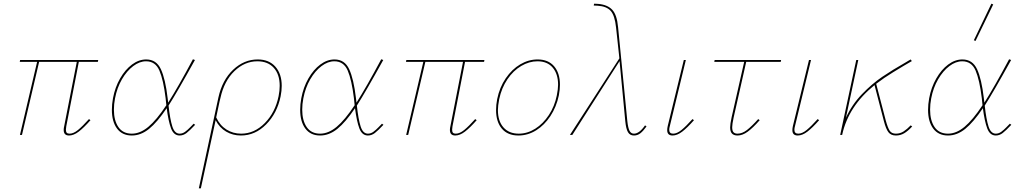

<svg xmlns="http://www.w3.org/2000/svg" viewBox="-20 -731 5533 1040"><path d="M339 -47Q337 -33 337 -29Q337 -17 341.5 -12Q346 -7 357 -7Q378 -7 402.5 -27Q427 -47 462 -86L470 -80Q434 -39 406.5 -18Q379 3 354 3Q325 3 325 -27Q325 -37 328 -49L396 -396H192L99 0H88L181 -396H87L89 -406H512L510 -396H407Z M1037 -55Q1008 -24 990.5 -10.5Q973 3 953 3Q921 3 906.5 -35.5Q892 -74 883 -145Q832 -69 787.5 -33Q743 3 694 3Q642 3 614 -34.5Q586 -72 586 -136Q586 -166 592 -199Q603 -258 630.5 -306Q658 -354 695 -381.5Q732 -409 772 -409Q827 -409 851.5 -356Q876 -303 888 -200L891 -175Q945 -260 1025 -410L1036 -406Q938 -229 893 -159Q901 -85 913.5 -46Q926 -7 953 -7Q969 -7 983 -17.5Q997 -28 1010 -41.5Q1023 -55 1029 -61ZM881 -161Q879 -187 877 -200Q865 -298 843.5 -348.5Q822 -399 771 -399Q736 -399 701.5 -373Q667 -347 640.5 -301.5Q614 -256 603 -198Q597 -167 597 -137Q597 -78 621.5 -42.5Q646 -7 694 -7Q739 -7 783.5 -44Q828 -81 881 -161Z M1506 -266Q1506 -239 1500 -209Q1481 -117 1421.5 -57Q1362 3 1285 3Q1241 3 1205 -18Q1169 -39 1148 -80L1068 289H1057L1163 -203Q1184 -298 1243 -353.5Q1302 -409 1376 -409Q1437 -409 1471.5 -370Q1506 -331 1506 -266ZM1495 -266Q1495 -328 1463 -363.5Q1431 -399 1374 -399Q1305 -399 1249.5 -345.5Q1194 -292 1174 -200Q1174 -200 1169 -180L1151 -95Q1171 -52 1206.5 -29.5Q1242 -7 1286 -7Q1358 -7 1414.5 -64.5Q1471 -122 1489 -210Q1495 -240 1495 -266Z M2057 -55Q2028 -24 2010.5 -10.5Q1993 3 1973 3Q1941 3 1926.5 -35.5Q1912 -74 1903 -145Q1852 -69 1807.5 -33Q1763 3 1714 3Q1662 3 1634 -34.5Q1606 -72 1606 -136Q1606 -166 1612 -199Q1623 -258 1650.5 -306Q1678 -354 1715 -381.5Q1752 -409 1792 -409Q1847 -409 1871.5 -356Q1896 -303 1908 -200L1911 -175Q1965 -260 2045 -410L2056 -406Q1958 -229 1913 -159Q1921 -85 1933.5 -46Q1946 -7 1973 -7Q1989 -7 2003 -17.5Q2017 -28 2030 -41.5Q2043 -55 2049 -61ZM1901 -161Q1899 -187 1897 -200Q1885 -298 1863.5 -348.5Q1842 -399 1791 -399Q1756 -399 1721.5 -373Q1687 -347 1660.5 -301.5Q1634 -256 1623 -198Q1617 -167 1617 -137Q1617 -78 1641.5 -42.5Q1666 -7 1714 -7Q1759 -7 1803.5 -44Q1848 -81 1901 -161Z M2431 -47Q2429 -33 2429 -29Q2429 -17 2433.5 -12Q2438 -7 2449 -7Q2470 -7 2494.5 -27Q2519 -47 2554 -86L2562 -80Q2526 -39 2498.5 -18Q2471 3 2446 3Q2417 3 2417 -27Q2417 -37 2420 -49L2488 -396H2284L2191 0H2180L2273 -396H2179L2181 -406H2604L2602 -396H2499Z M2667 -135Q2667 -163 2673 -194Q2686 -258 2719.5 -307Q2753 -356 2798 -382.5Q2843 -409 2892 -409Q2950 -409 2981.5 -372Q3013 -335 3013 -272Q3013 -246 3007 -214Q2994 -152 2961.5 -102.5Q2929 -53 2884 -25Q2839 3 2788 3Q2730 3 2698.5 -34Q2667 -71 2667 -135ZM2996 -214Q3003 -249 3003 -272Q3003 -330 2974 -364.5Q2945 -399 2891 -399Q2846 -399 2803 -373.5Q2760 -348 2728.5 -301.5Q2697 -255 2684 -194Q2677 -157 2677 -135Q2677 -75 2707 -41Q2737 -7 2790 -7Q2837 -7 2879.5 -34Q2922 -61 2953 -108Q2984 -155 2996 -214Z M3482 -46Q3464 -21 3448.5 -9Q3433 3 3414 3Q3392 3 3381.5 -15Q3371 -33 3367 -74L3336 -400L3080 0H3067L3335 -415L3317 -582Q3310 -648 3287.5 -672.5Q3265 -697 3218 -700L3196 -701L3198 -711L3219 -710Q3270 -706 3296 -678.5Q3322 -651 3328 -583L3378 -75Q3382 -38 3390 -22.5Q3398 -7 3414 -7Q3443 -7 3474 -52Z M3594 -26Q3594 -36 3597 -49L3684 -406H3695L3608 -47Q3605 -37 3605 -28Q3605 -7 3626 -7Q3647 -7 3671.5 -27Q3696 -47 3731 -86L3739 -80Q3703 -39 3675.5 -18Q3648 3 3623 3Q3594 3 3594 -26Z M3954 -95Q3946 -58 3946 -42Q3946 -22 3953.5 -14.5Q3961 -7 3975 -7Q4000 -7 4025.5 -26.5Q4051 -46 4087 -86L4095 -80Q4059 -39 4030.5 -18Q4002 3 3975 3Q3955 3 3945 -7.5Q3935 -18 3935 -41Q3935 -59 3943 -96L4011 -396H3849L3851 -406H4211L4209 -396H4022Z M4272 -26Q4272 -36 4275 -49L4362 -406H4373L4286 -47Q4283 -37 4283 -28Q4283 -7 4304 -7Q4325 -7 4349.5 -27Q4374 -47 4409 -86L4417 -80Q4381 -39 4353.5 -18Q4326 3 4301 3Q4272 3 4272 -26Z M4921 -46Q4898 -21 4877.5 -9Q4857 3 4833 3Q4806 3 4792.5 -14.5Q4779 -32 4768 -74L4717 -270Q4576 -156 4542 -2V0H4531L4618 -406H4629L4562 -93Q4595 -165 4649 -221Q4703 -277 4759 -315Q4815 -353 4889 -395Q4895 -398 4900.5 -402Q4906 -406 4913 -409L4919 -400Q4894 -385 4876 -375Q4866 -369 4817.5 -339.5Q4769 -310 4726 -277L4778 -78Q4789 -38 4799.5 -22.5Q4810 -7 4833 -7Q4856 -7 4875 -19.5Q4894 -32 4913 -52Z M5264 -509 5255 -513 5350 -711 5360 -707ZM5458 -55Q5429 -24 5411.5 -10.5Q5394 3 5374 3Q5342 3 5327.5 -35.5Q5313 -74 5304 -145Q5253 -69 5208.5 -33Q5164 3 5115 3Q5063 3 5035 -34.5Q5007 -72 5007 -136Q5007 -166 5013 -199Q5024 -258 5051.5 -306Q5079 -354 5116 -381.5Q5153 -409 5193 -409Q5248 -409 5272.5 -356Q5297 -303 5309 -200L5312 -175Q5366 -260 5446 -410L5457 -406Q5359 -229 5314 -159Q5322 -85 5334.5 -46Q5347 -7 5374 -7Q5390 -7 5404 -17.5Q5418 -28 5431 -41.5Q5444 -55 5450 -61ZM5302 -161Q5300 -187 5298 -200Q5286 -298 5264.5 -348.5Q5243 -399 5192 -399Q5157 -399 5122.5 -373Q5088 -347 5061.5 -301.5Q5035 -256 5024 -198Q5018 -167 5018 -137Q5018 -78 5042.5 -42.5Q5067 -7 5115 -7Q5160 -7 5204.5 -44Q5249 -81 5302 -161Z"/></svg>

Font: Ysabeau Infant Hairline
Style: Italic
Weight: 100
Italic angle: -12°
Designer: Christian Thalmann (Catharsis Fonts)
Version: Version 0.003